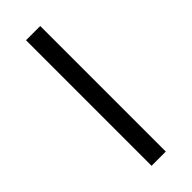

<svg xmlns="http://www.w3.org/2000/svg" viewBox="-315 -806 1078 1078"><g transform="rotate(-45 223.5 -267.5)"><path d="M167 -766V231H280V-766Z"/></g></svg>

Font: Noto Sans Lao UI Cond
Style: Bold
Weight: 700
Width: 3
Designer: Monotype Design Team
Foundry: Monotype Imaging Inc.
Version: Version 2.000